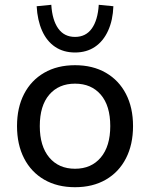

<svg xmlns="http://www.w3.org/2000/svg" viewBox="-20 -772 626 801"><path d="M293 9Q219 9 164.5 -22.5Q110 -54 80.5 -111.5Q51 -169 51 -246Q51 -323 80.5 -380Q110 -437 164.5 -468.5Q219 -500 293 -500Q367 -500 421.5 -468.5Q476 -437 505.5 -380Q535 -323 535 -246Q535 -169 505.5 -111.5Q476 -54 421.5 -22.5Q367 9 293 9ZM293 -68Q361 -68 400.5 -115Q440 -162 440 -246Q440 -331 400.5 -377Q361 -423 293 -423Q225 -423 185.5 -377Q146 -331 146 -246Q146 -162 185.5 -115Q225 -68 293 -68ZM293 -553Q245 -553 210 -576.5Q175 -600 155.5 -644Q136 -688 133 -746L194 -752Q198 -688 223 -653Q248 -618 293 -618Q338 -618 363 -653Q388 -688 392 -752L453 -746Q451 -688 431 -644Q411 -600 376 -576.5Q341 -553 293 -553Z"/></svg>

Font: Nunito Sans 10pt Medium
Style: Regular
Weight: 500
Designer: Vernon Adams
Foundry: Vernon Adams
Version: Version 3.101;gftools[0.9.27]